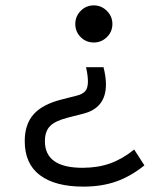

<svg xmlns="http://www.w3.org/2000/svg" viewBox="-20 -502 620 714"><path d="M365 -252Q374 -216 374 -188Q374 -100 289 -79L234 -65Q186 -53 166.5 -33.5Q147 -14 147 23Q147 122 287 122Q344 122 390 105.5Q436 89 479 54L517 113Q466 154 412 173Q358 192 290 192Q185 192 128.5 149.5Q72 107 72 23Q72 -40 105 -77Q138 -114 209 -132L264 -146Q286 -151 296.5 -162.5Q307 -174 307 -199Q307 -221 300 -252ZM329 -482Q357 -482 377.5 -461.5Q398 -441 398 -413Q398 -384 377.5 -364Q357 -344 329 -344Q300 -344 280 -364Q260 -384 260 -413Q260 -441 280 -461.5Q300 -482 329 -482Z"/></svg>

Font: Sometype Mono
Style: Regular
Weight: 400
Monospace: yes
Designer: Ryoichi Tsunekawa
Foundry: Dharma Type
Version: Version 1.000; ttfautohint (v1.8.3)